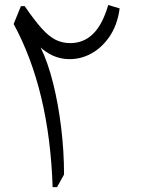

<svg xmlns="http://www.w3.org/2000/svg" viewBox="-20 -769 580 789"><path d="M424.8 -748.5 471.7 -734.4Q462.4 -664.6 428 -615.7Q393.6 -566.9 345.2 -543.9Q296.9 -521 244.4 -527.3Q191.9 -533.7 147 -573.7Q176.8 -513.2 198.2 -427.2Q219.7 -341.3 231.4 -243.9Q243.2 -146.5 243.2 -51.8L214.4 0H196.3Q183.1 -399.9 36.1 -670.4L65.9 -743.7H81.5Q122.1 -684.6 152.1 -651.4Q182.1 -618.2 209.5 -605Q236.8 -591.8 268.6 -591.8Q323.7 -591.8 362.5 -629.9Q401.4 -668 424.8 -748.5Z"/></svg>

Font: Pinar-DS3-FD Regular
Style: Regular
Weight: 400
Designer: Amin Abedi
Version: Version 3.000